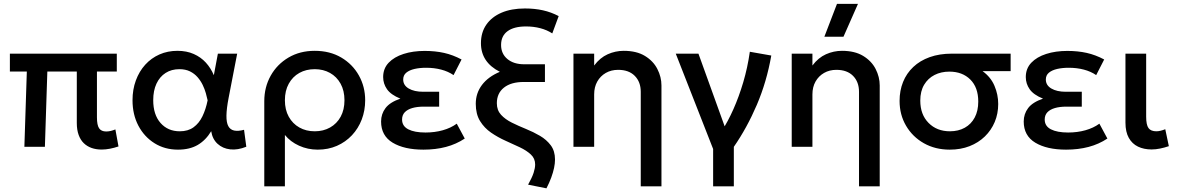

<svg xmlns="http://www.w3.org/2000/svg" viewBox="-20 -780 6254 1020"><path d="M520 14.5Q490.5 14.5 466.5 6Q442.5 -2.5 425 -19.5Q407.5 -36.5 397.8 -63.2Q388 -90 388 -127V-400H231.5L218.5 0H109.5L122.5 -400H32.5V-495H600.5V-400H495V-156.5Q495 -115.5 506.5 -98.5Q518 -81.5 544 -81.5Q556.5 -81.5 568.8 -84.5Q581 -87.5 593 -92.5L609.5 -2Q587.5 5.5 564.5 10Q541.5 14.5 520 14.5Z M925.5 15Q855.5 15 801 -19Q746.5 -53 715.2 -112.2Q684 -171.5 684 -247.5Q684 -304.5 701.8 -352.8Q719.5 -401 751.5 -436.2Q783.5 -471.5 827.2 -490.8Q871 -510 922.5 -510Q971.5 -510 1009.2 -493.2Q1047 -476.5 1073.5 -447.5Q1100 -418.5 1116 -380.5L1137.5 -495H1240L1194.5 -260Q1183.5 -203 1183 -166Q1182.5 -129 1192.8 -110Q1203 -91 1224 -86.5Q1245 -82 1276.5 -90.5L1288.5 -0.5Q1243 18 1203 13.5Q1163 9 1135.8 -16Q1108.5 -41 1102 -83Q1073.5 -35.5 1030.8 -10.2Q988 15 925.5 15ZM935 -82.5Q979 -82.5 1008.2 -103.8Q1037.5 -125 1055.5 -162.2Q1073.5 -199.5 1083 -247Q1079.5 -263.5 1073.5 -285Q1067.5 -306.5 1056.8 -328.8Q1046 -351 1029.5 -370Q1013 -389 989.2 -400.8Q965.5 -412.5 933 -412.5Q891 -412.5 859.8 -392.5Q828.5 -372.5 811.2 -335.5Q794 -298.5 794 -248Q794 -170.5 833 -126.5Q872 -82.5 935 -82.5Z M1384 210V-242.5Q1384 -317 1418 -377.8Q1452 -438.5 1512.5 -474.2Q1573 -510 1652 -510Q1732.5 -510 1792.8 -474.5Q1853 -439 1886.5 -379.2Q1920 -319.5 1920 -247.5Q1920 -193 1901.8 -145.2Q1883.5 -97.5 1849.8 -61.5Q1816 -25.5 1769.8 -5.2Q1723.5 15 1668 15Q1615 15 1568.8 -6Q1522.5 -27 1493.5 -63V210ZM1652 -82.5Q1698 -82.5 1733.8 -102.8Q1769.5 -123 1789.8 -160Q1810 -197 1810 -247.5Q1810 -298 1789.5 -335.2Q1769 -372.5 1733.2 -392.5Q1697.5 -412.5 1652 -412.5Q1606 -412.5 1570.2 -392.5Q1534.5 -372.5 1514 -335.2Q1493.5 -298 1493.5 -247.5Q1493.5 -197 1514 -160Q1534.5 -123 1570.2 -102.8Q1606 -82.5 1652 -82.5Z M2229.5 15Q2127.5 15 2066 -22Q2004.5 -59 2004.5 -134.5Q2004.5 -174.5 2028 -205.8Q2051.5 -237 2107 -256Q2056.5 -276.5 2036 -306Q2015.5 -335.5 2015.5 -370.5Q2015.5 -416 2044.8 -446.8Q2074 -477.5 2124 -493.5Q2174 -509.5 2236 -509.5Q2292 -509.5 2339 -499Q2386 -488.5 2432 -464L2389.5 -381Q2361 -400.5 2324 -410.2Q2287 -420 2243.5 -420Q2210 -420 2182.5 -413.8Q2155 -407.5 2138.5 -394Q2122 -380.5 2122 -357.5Q2122 -327 2151.2 -309.8Q2180.5 -292.5 2228 -292.5H2313V-213.5H2231Q2196 -213.5 2170.2 -206Q2144.5 -198.5 2130.2 -183.5Q2116 -168.5 2116 -145Q2116 -110 2149 -93Q2182 -76 2240.5 -76Q2289.5 -76 2332.2 -88Q2375 -100 2406.5 -123L2449 -44Q2404 -14 2349.2 0.5Q2294.5 15 2229.5 15Z M2883 220.5 2785.5 201Q2806.5 163.5 2814.8 138Q2823 112.5 2823 94Q2823 62 2800.2 40.8Q2777.5 19.5 2741.5 2.5Q2705.5 -14.5 2665.2 -32.5Q2625 -50.5 2589 -75.2Q2553 -100 2530.2 -137Q2507.5 -174 2507.5 -228.5Q2507.5 -285 2540.5 -328.8Q2573.5 -372.5 2635.5 -398.5Q2535 -449.5 2535 -550.5Q2535 -607.5 2563.5 -648.8Q2592 -690 2644.2 -712.5Q2696.5 -735 2768.5 -735Q2821 -735 2864.5 -725.2Q2908 -715.5 2948 -694.5L2914 -602.5Q2885.5 -621 2850.2 -630.2Q2815 -639.5 2774.5 -639.5Q2710.5 -639.5 2676.2 -614.2Q2642 -589 2642 -541Q2642 -494.5 2675.5 -466.5Q2709 -438.5 2765 -438.5H2875V-344.5H2762Q2695 -344.5 2657.2 -314.5Q2619.5 -284.5 2619.5 -231.5Q2619.5 -194.5 2641.8 -170.2Q2664 -146 2699.2 -128.5Q2734.5 -111 2774 -95Q2813.5 -79 2848.5 -58.5Q2883.5 -38 2906 -8Q2928.5 22 2928.5 67.5Q2928.5 88 2923.5 112Q2918.5 136 2908.5 163.2Q2898.5 190.5 2883 220.5Z M3384 210V-292Q3384 -345 3352.2 -377Q3320.5 -409 3264 -409Q3227 -409 3198.2 -392.5Q3169.5 -376 3153 -346.8Q3136.5 -317.5 3136.5 -278.5V0H3026.5V-495H3136.5V-432Q3167.5 -473.5 3208.5 -491.8Q3249.5 -510 3293.5 -510Q3361.5 -510 3406 -483Q3450.5 -456 3472.2 -413.5Q3494 -371 3494 -326V210Z M3768.5 210V11.5L3570 -495H3690.5L3844.5 -68L3814.5 -84.5Q3847 -134 3876.2 -199.8Q3905.5 -265.5 3928.5 -343Q3951.5 -420.5 3963.5 -505L4077.5 -485Q4053 -345.5 4000.8 -223.2Q3948.5 -101 3878.5 0V210Z M4543.5 210V-292Q4543.5 -345 4511.8 -377Q4480 -409 4423.5 -409Q4386.5 -409 4357.8 -392.5Q4329 -376 4312.5 -346.8Q4296 -317.5 4296 -278.5V0H4186V-495H4296V-432Q4327 -473.5 4368 -491.8Q4409 -510 4453 -510Q4521 -510 4565.5 -483Q4610 -456 4631.8 -413.5Q4653.5 -371 4653.5 -326V210ZM4359.5 -585 4426.5 -759.5H4538L4461 -585Z M5025.5 15Q4948.5 15 4888.2 -19Q4828 -53 4793.5 -111.8Q4759 -170.5 4759 -244Q4759 -298.5 4777.5 -344.5Q4796 -390.5 4831.8 -424.2Q4867.5 -458 4919.2 -476.5Q4971 -495 5037 -495H5349V-402H5200Q5243.5 -370.5 5263.2 -324Q5283 -277.5 5283 -227.5Q5283 -176 5264.5 -132Q5246 -88 5212 -55Q5178 -22 5130.8 -3.5Q5083.5 15 5025.5 15ZM5026.5 -82.5Q5071.5 -82.5 5105.5 -101.5Q5139.5 -120.5 5158.2 -155.8Q5177 -191 5177 -240.5Q5177 -315.5 5134.8 -357.5Q5092.5 -399.5 5023.5 -399.5Q4979.5 -399.5 4944.8 -381.8Q4910 -364 4889.5 -329.8Q4869 -295.5 4869 -245.5Q4869 -171.5 4913 -127Q4957 -82.5 5026.5 -82.5Z M5643.5 15Q5541.5 15 5480 -22Q5418.5 -59 5418.5 -134.5Q5418.5 -174.5 5442 -205.8Q5465.5 -237 5521 -256Q5470.5 -276.5 5450 -306Q5429.5 -335.5 5429.5 -370.5Q5429.5 -416 5458.8 -446.8Q5488 -477.5 5538 -493.5Q5588 -509.5 5650 -509.5Q5706 -509.5 5753 -499Q5800 -488.5 5846 -464L5803.5 -381Q5775 -400.5 5738 -410.2Q5701 -420 5657.5 -420Q5624 -420 5596.5 -413.8Q5569 -407.5 5552.5 -394Q5536 -380.5 5536 -357.5Q5536 -327 5565.2 -309.8Q5594.5 -292.5 5642 -292.5H5727V-213.5H5645Q5610 -213.5 5584.2 -206Q5558.5 -198.5 5544.2 -183.5Q5530 -168.5 5530 -145Q5530 -110 5563 -93Q5596 -76 5654.5 -76Q5703.5 -76 5746.2 -88Q5789 -100 5820.5 -123L5863 -44Q5818 -14 5763.2 0.5Q5708.5 15 5643.5 15Z M6098 14Q6057 14 6025.8 -1Q5994.5 -16 5976.8 -47.5Q5959 -79 5959 -128.5V-495H6069V-160Q6069 -116.5 6081.5 -99.5Q6094 -82.5 6123 -82.5Q6133.5 -82.5 6145.8 -85.5Q6158 -88.5 6170.5 -93.5L6189.5 -3.5Q6166 4.5 6142.8 9.2Q6119.5 14 6098 14Z"/></svg>

Font: Geologica Roman
Style: Regular
Weight: 400
Designer: Sindre Bremnes, Frode Helland
Foundry: Monokrom Skriftforlag AS
Version: Version 1.010;gftools[0.9.28]